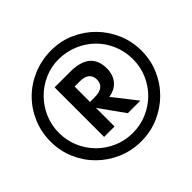

<svg xmlns="http://www.w3.org/2000/svg" viewBox="-185 -943 1146 1146"><g transform="rotate(-45 388.0 -369.5)"><path d="M250 -581H381Q551 -581 551 -441Q551 -387 522 -352.5Q493 -318 441 -310L556 -163H450L338 -320V-163H250ZM377 -370Q462 -370 462 -436Q462 -466 442 -483Q422 -500 385 -500H338V-370ZM4 -369Q4 -449 34 -519Q64 -589 116.5 -641Q169 -693 240 -722.5Q311 -752 393 -752Q471 -752 540 -721.5Q609 -691 660.5 -639Q712 -587 742 -517.5Q772 -448 772 -369Q772 -290 742 -220.5Q712 -151 659.5 -99Q607 -47 537.5 -17Q468 13 388 13Q309 13 239 -17Q169 -47 116.5 -99Q64 -151 34 -220.5Q4 -290 4 -369ZM76 -370Q76 -306 100.5 -249Q125 -192 167.5 -149.5Q210 -107 267 -82.5Q324 -58 388 -58Q453 -58 509.5 -82.5Q566 -107 608.5 -149Q651 -191 675.5 -248Q700 -305 700 -369Q700 -435 675.5 -492.5Q651 -550 608.5 -592Q566 -634 508 -658.5Q450 -683 384 -683Q321 -683 265 -658Q209 -633 167 -590.5Q125 -548 100.5 -491Q76 -434 76 -370Z"/></g></svg>

Font: Involve SemiBold
Style: Regular
Weight: 600
Designer: Stefan Peev
Foundry: Context Ltd.
Version: Version 1.001